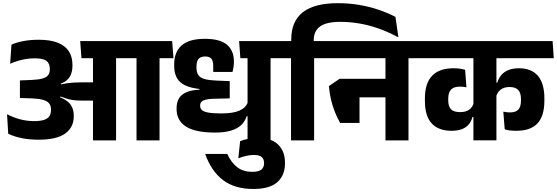

<svg xmlns="http://www.w3.org/2000/svg" viewBox="-20 -906 3594 1239"><path d="M1009.5 0V-568H861V0ZM1099.5 -530.5 1091 -641H771L779.5 -530.5ZM818.5 -530.5 810.5 -641H497.5L505.5 -530.5ZM580 0H729V-570H580ZM25.5 -169 33 -43Q73 -23.5 122.8 -14Q172.5 -4.5 229 -4.5Q346 -4.5 401 -44.5Q456 -84.5 456 -155V-160Q456 -193.5 442.5 -219.5Q429 -245.5 395.5 -265Q362 -284.5 301.5 -299L299.5 -353.5Q354 -356 386.5 -372.2Q419 -388.5 433.2 -416Q447.5 -443.5 447.5 -480.5V-487.5Q447.5 -538 425 -574Q402.5 -610 354.2 -629.8Q306 -649.5 230 -649.5Q176.5 -649.5 132.5 -641.2Q88.5 -633 54 -618L45.5 -494.5Q82 -511 122 -520.2Q162 -529.5 205 -529.5Q258.5 -529.5 280 -513Q301.5 -496.5 301.5 -462.5V-458Q301.5 -436 291 -421.5Q280.5 -407 254.8 -399.5Q229 -392 182.5 -390L108.5 -387V-273.5L189.5 -271Q233 -269 259.2 -261.2Q285.5 -253.5 297.2 -238.5Q309 -223.5 309 -201V-195.5Q309 -171 298.2 -155.5Q287.5 -140 263.8 -132.2Q240 -124.5 201 -124.5Q152.5 -124.5 108.2 -136.5Q64 -148.5 25.5 -169ZM293.5 -363.5V-288L366 -272L370 -283.5Q391 -275.5 410 -269.5Q429 -263.5 451.2 -260.2Q473.5 -257 503.5 -257H632V-374.5H501.5Q474.5 -374.5 452.8 -373Q431 -371.5 411.8 -368.5Q392.5 -365.5 372.5 -361.5L371.5 -369.5Z M1726 -568H1577.5V0H1726ZM1546.5 -530.5H1815.5L1808 -641H1539ZM1531 -530.5H1800.5L1792.5 -641H1523ZM1119.5 -207.5V-202.5Q1119.5 -127.5 1180.5 -89Q1241.5 -50.5 1368 -50.5Q1427.5 -50.5 1469.2 -62.8Q1511 -75 1536 -98.5Q1561 -122 1572 -156H1587.5L1580.5 -249Q1567.5 -211 1526 -192.5Q1484.5 -174 1409 -174Q1354.5 -174 1324.5 -179.5Q1294.5 -185 1283 -195.8Q1271.5 -206.5 1271.5 -222V-225Q1271.5 -236 1276 -244Q1280.5 -252 1292 -257.5Q1303.5 -263 1322.8 -265.8Q1342 -268.5 1371 -269L1462.5 -271V-382.5L1376 -386Q1328.5 -388 1300.2 -396Q1272 -404 1260 -421.5Q1248 -439 1248 -469V-477.5Q1248 -510.5 1261.5 -526Q1275 -541.5 1304 -541.5Q1331.5 -541.5 1343.8 -527.5Q1356 -513.5 1356 -478V-442H1480.5Q1484.5 -457 1487 -474.5Q1489.5 -492 1489.5 -509Q1489.5 -579 1444.8 -617.2Q1400 -655.5 1302 -655.5Q1200.5 -655.5 1152.2 -613Q1104 -570.5 1104 -490.5V-480.5Q1104 -435 1121 -404Q1138 -373 1174.2 -355.5Q1210.5 -338 1267.5 -332V-327.5Q1211.5 -324.5 1179.2 -309.2Q1147 -294 1133.2 -268.2Q1119.5 -242.5 1119.5 -207.5Z M1446.5 87.5H1304Q1343.5 198.5 1419 256Q1494.5 313.5 1615 313.5Q1719.5 313.5 1769.2 269.8Q1819 226 1819 148.5V143Q1819 71.5 1775.8 28Q1732.5 -15.5 1644.5 -15.5Q1610 -15.5 1582 -10.2Q1554 -5 1529.5 5L1518 115.5Q1543 106 1567.8 100Q1592.5 94 1618 94Q1654 94 1669 107.5Q1684 121 1684 145V148Q1684 174.5 1666 188.8Q1648 203 1609 203Q1550.5 203 1512 174Q1473.5 145 1446.5 87.5Z M2007 0V-568H1858V0ZM2096.5 -530.5 2088.5 -641H1768.5L1776.5 -530.5ZM2160 -885.5Q2009 -885.5 1934.2 -827Q1859.5 -768.5 1859.5 -651V-618.5H2004.5V-646Q2004.5 -706 2045.8 -735.5Q2087 -765 2175 -765Q2238 -765 2300.5 -754.2Q2363 -743.5 2424.5 -721.5Q2486 -699.5 2547 -667L2550.5 -668L2532 -797Q2481 -823.5 2421.8 -843.5Q2362.5 -863.5 2297 -874.5Q2231.5 -885.5 2160 -885.5Z M2616 -568H2467.5V0H2616ZM2437 -530.5H2706L2698 -641H2429ZM2656 -530.5 2648 -641H2047L2055 -530.5ZM2527 -397.5H2246V-278H2527ZM2175 -112.5H2300V-397.5H2171.5L2102.5 -350.5Q2106.5 -304 2116.2 -262.5Q2126 -221 2141 -183.5Q2156 -146 2175 -112.5Z M2666.5 -530.5H3553.5L3546 -641H2658.5ZM2722 -255Q2722 -156 2766.5 -109Q2811 -62 2893 -62Q2933 -62 2960.5 -72.5Q2988 -83 3004.8 -103Q3021.5 -123 3029 -151H3044.5L3037.5 -244.5Q3030.5 -215.5 3008.8 -199Q2987 -182.5 2949.5 -182.5Q2909.5 -182.5 2891 -200.2Q2872.5 -218 2872.5 -260V-269Q2872.5 -309.5 2890.8 -328.2Q2909 -347 2948.5 -347Q2960 -347 2970 -345.8Q2980 -344.5 2990 -342.5L2981.5 -455.5Q2966 -460.5 2947.2 -463Q2928.5 -465.5 2906 -465.5Q2815.5 -465.5 2768.8 -417.5Q2722 -369.5 2722 -270ZM3493 -271Q3493 -367 3451.5 -416.2Q3410 -465.5 3329 -465.5Q3289.5 -465.5 3261.5 -454.2Q3233.5 -443 3215.5 -422.2Q3197.5 -401.5 3189 -372.5H3174L3181 -279.5Q3188 -310.5 3210.5 -327.5Q3233 -344.5 3268 -344.5Q3307 -344.5 3324.5 -325Q3342 -305.5 3342 -266V-258.5Q3342 -217.5 3325.2 -199Q3308.5 -180.5 3270.5 -180.5Q3258.5 -180.5 3248.5 -182Q3238.5 -183.5 3228 -185.5L3237 -71.5Q3251.5 -66.5 3270.2 -64.2Q3289 -62 3312 -62Q3403.5 -62 3448.2 -109.5Q3493 -157 3493 -257.5ZM3183.5 -568.5H3035V-0.5H3183.5Z"/></svg>

Font: Anek Devanagari
Style: Bold
Weight: 700
Designer: Kailash Malviya (Devanagari) & Yesha Goshar (Latin)
Foundry: Ek Type
Version: Version 1.003